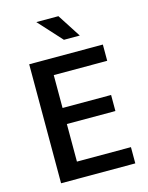

<svg xmlns="http://www.w3.org/2000/svg" viewBox="-123 -905 757 982"><g transform="rotate(-15 255.5 -414.5)"><path d="M76 -630H466V-544H183V-370H440V-285H183V-86H469V0H76ZM167 -829H284L364 -705H280Z"/></g></svg>

Font: Mukta Vaani Medium
Style: Regular
Weight: 500
Designer: Noopur Datye, Girish Dalvi, Yashodeep Gholap, Pallavi Karambelkar
Foundry: Ek Type
Version: Version 2.538;PS 1.000;hotconv 16.6.51;makeotf.lib2.5.65220;